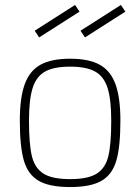

<svg xmlns="http://www.w3.org/2000/svg" viewBox="-20 -746 566 775"><path d="M60 -259Q60 -352 80 -406.5Q100 -461 144 -485Q188 -509 263 -509Q338 -509 382 -485Q426 -461 446 -406.5Q466 -352 466 -259Q466 -154 449.5 -97.5Q433 -41 389.5 -16Q346 9 263 9Q180 9 136.5 -16Q93 -41 76.5 -97.5Q60 -154 60 -259ZM429 -259Q429 -345 414 -391.5Q399 -438 363.5 -457.5Q328 -477 263 -477Q198 -477 162.5 -457.5Q127 -438 112 -391.5Q97 -345 97 -259Q97 -165 108.5 -116.5Q120 -68 155 -45.5Q190 -23 263 -23Q336 -23 371 -45.5Q406 -68 417.5 -116.5Q429 -165 429 -259ZM120 -622 283 -726 301 -699 138 -595ZM305 -622 468 -726 486 -699 323 -595Z"/></svg>

Font: Cairo ExtraLight
Style: Regular
Weight: 275
Designer: Mohamed Gaber, Accademia di Belle Arti di Urbino and others
Foundry: Kief Type Foundry, Accademia di Belle Arti di Urbino and others
Version: Version 3.011